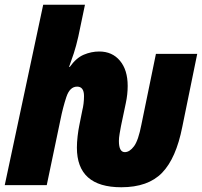

<svg xmlns="http://www.w3.org/2000/svg" viewBox="-22 -780 851 809"><path d="M746 -245 809 -553H635L574 -256Q561 -188 542.5 -163.5Q524 -139 504 -139Q479 -139 479 -186Q479 -199 482 -216.5Q485 -234 488 -250L508 -345Q516 -382 516 -418Q516 -485 483.5 -524Q451 -563 396 -563Q363 -563 331 -549.5Q299 -536 272 -498H269Q279 -525 289 -555.5Q299 -586 308 -626L336 -760H160L-2 0H175L233 -277Q243 -327 257.5 -371Q272 -415 303 -415Q332 -415 332 -375Q332 -359 330 -343Q328 -327 325 -316L312 -251Q308 -232 305 -206Q302 -180 302 -158Q302 9 489 9Q602 9 661 -52Q720 -113 746 -245Z"/></svg>

Font: Noto Sans Display SemiCondensed Black
Style: Italic
Weight: 900
Width: 4
Designer: Monotype Design team
Foundry: Monotype Imaging Inc.
Version: 1.000